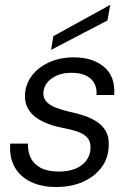

<svg xmlns="http://www.w3.org/2000/svg" viewBox="-20 -738 519 770"><path d="M205 12Q146 12 103 -9Q60 -30 38.5 -68.5Q17 -107 21 -162H92Q91 -131 103 -105.5Q115 -80 143 -65Q171 -50 217 -50Q255 -50 282.5 -61.5Q310 -73 326 -94Q342 -115 343 -144Q344 -170 330.5 -185.5Q317 -201 291 -210Q265 -219 228 -226Q201 -231 174 -241Q147 -251 125.5 -266Q104 -281 91.5 -304Q79 -327 80 -357Q82 -400 107.5 -434Q133 -468 177 -488Q221 -508 276 -508Q352 -508 397.5 -469.5Q443 -431 438 -357H367Q370 -398 344 -422Q318 -446 267 -446Q219 -446 187.5 -423.5Q156 -401 154 -366Q153 -345 166 -330.5Q179 -316 203.5 -306.5Q228 -297 262 -289Q292 -283 320.5 -273Q349 -263 371 -248Q393 -233 405.5 -210Q418 -187 416 -153Q415 -104 387 -66.5Q359 -29 312 -8.5Q265 12 205 12ZM185 -538 194 -593 421 -718H422L411 -656Z"/></svg>

Font: DM Sans 28pt Light
Style: Italic
Weight: 300
Italic angle: -10°
Version: Version 4.004;gftools[0.9.30]